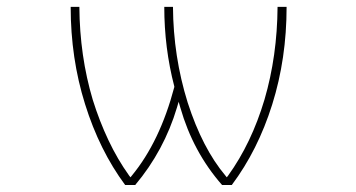

<svg xmlns="http://www.w3.org/2000/svg" viewBox="-20 -564 1040 561"><path d="M628.9 -23.4Q543.9 -120.1 506.8 -250L502 -266.6L497.1 -250Q478.5 -187.5 447.8 -130.4Q417 -73.2 375 -23.4H345.7Q270.5 -125 228.5 -259.8Q186.5 -393.6 186.5 -543.9H211.9Q212.9 -400.4 251 -272.5Q270.5 -210 296.9 -154.3Q323.2 -98.6 357.4 -50.8L361.3 -45.9L365.2 -50.8Q447.3 -150.4 489.3 -309.6V-310.5V-311.5Q460 -423.8 460 -543.9H485.4Q486.3 -399.4 528.3 -264.6Q571.3 -130.9 638.7 -50.8L642.6 -45.9L646.5 -50.8Q714.8 -145.5 752.9 -273.4Q790 -400.4 791 -543.9H817.4Q817.4 -392.6 775.4 -258.8Q733.4 -125 657.2 -23.4Z"/></svg>

Font: Mgen+ 1m thin
Style: Regular
Weight: 100
Designer: [Source Han Sans]
Ryoko NISHIZUKA  (kana & ideographs); Paul D. Hunt (Latin, Greek & Cyrillic); Wenlong ZHANG  (bopomofo
Version: Version 1.059.20150602